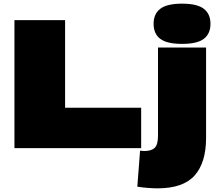

<svg xmlns="http://www.w3.org/2000/svg" viewBox="-20 -810 1190 1050"><path d="M59 0V-700H336V-221H752V0ZM976 -570Q893 -570 856.5 -597.5Q820 -625 820 -680Q820 -734 856.5 -762Q893 -790 976 -790Q1058 -790 1094.5 -762Q1131 -734 1131 -680Q1131 -625 1094.5 -597.5Q1058 -570 976 -570ZM1107 -550V-56Q1107 79 1044.5 149.5Q982 220 841 220Q819 220 787 217.5Q755 215 731 211L746 14Q759 16 768 16Q808 16 826 -1.5Q844 -19 844 -66V-550Z"/></svg>

Font: Georama Expanded Black
Style: Regular
Weight: 900
Width: 7
Designer: Jean-Baptiste Levee
Foundry: Production Type
Version: Version 1.000